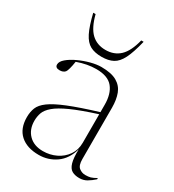

<svg xmlns="http://www.w3.org/2000/svg" viewBox="-179 -834 858 947"><g transform="rotate(30 249.5 -361.0)"><path d="M419 9Q394 9 377.2 -0.5Q360.5 -10 352.8 -36.5Q345 -63 346.5 -113Q329 -50.5 285.5 -20.2Q242 10 188.5 10Q121.5 10 83.5 -24Q45.5 -58 45.5 -122.5Q45.5 -152.5 55 -176.5Q64.5 -200.5 94.8 -222.8Q125 -245 185.5 -269.5Q246 -294 347.5 -325V-367.5Q347.5 -429 319.2 -464Q291 -499 224 -499Q173.5 -499 117.5 -479Q114 -455 109.2 -437.8Q104.5 -420.5 100 -415Q89.5 -403 69 -403Q44.5 -403 44.5 -422Q44.5 -439 65 -456.5Q85.5 -474 116.8 -488.5Q148 -503 181.2 -511.8Q214.5 -520.5 240.5 -520.5Q298 -520.5 329.5 -502.2Q361 -484 373.5 -450.8Q386 -417.5 386 -372.5V-80Q386 -44 401.8 -31.5Q417.5 -19 437.5 -19Q454.5 -19 466.5 -22.2Q478.5 -25.5 499 -37V-30Q480 -13 461.2 -2Q442.5 9 419 9ZM86.5 -125.5Q86.5 -76.5 116.2 -46.5Q146 -16.5 197 -16.5Q237 -16.5 271.2 -33Q305.5 -49.5 326.5 -79.8Q347.5 -110 347.5 -150.5V-313Q258 -284.5 205.5 -260.8Q153 -237 127.5 -215.2Q102 -193.5 94.2 -171.8Q86.5 -150 86.5 -125.5ZM215 -603Q264 -603 296 -633.2Q328 -663.5 345 -732H358.5Q342 -664 323.8 -627.8Q305.5 -591.5 279.8 -577.8Q254 -564 215 -564Q176 -564 150.2 -577.8Q124.5 -591.5 106.2 -627.8Q88 -664 71.5 -732H85Q102.5 -663.5 134.2 -633.2Q166 -603 215 -603Z"/></g></svg>

Font: Newsreader Display ExtraLight
Style: Regular
Weight: 275
Designer: Hugues Gentile
Foundry: Production Type
Version: Version 1.002